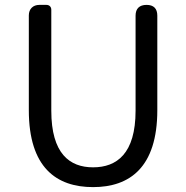

<svg xmlns="http://www.w3.org/2000/svg" viewBox="-20 -753 761 786"><path d="M535 -516V-300C535 -124 458 -68 361 -68C265 -68 190 -124 190 -300V-713C190 -725 182 -733 170 -733H144H141C115 -733 98 -716 98 -690V-302C98 -67 211 13 361 13C510 13 624 -67 624 -302V-689C624 -718 609 -733 580 -733C551 -733 535 -718 535 -689Z"/></svg>

Font: GenSenRounded2 TW R
Style: Regular
Weight: 400
Version: Version 2.100;PS 2.1;hotconv 16.6.51;makeotf.lib2.5.65220 DE